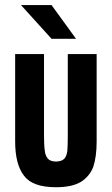

<svg xmlns="http://www.w3.org/2000/svg" viewBox="-20 -746 449 773"><path d="M41 -176.8V-528.3H157.2V-201.2Q157.2 -160.2 160.2 -140.6Q162.1 -120.1 171.9 -108.4Q181.6 -95.7 205.1 -95.7Q227.5 -95.7 238.3 -106.4Q248 -116.2 251 -137.7Q252 -147.5 252.4 -163.6Q252.9 -179.7 252.9 -201.2V-528.3H369.1V-176.8Q369.1 -115.2 355.5 -74.2Q340.8 -36.1 305.7 -13.7Q269.5 7.8 205.1 7.8Q110.4 7.8 76.2 -39.1Q41 -85 41 -176.8ZM64.5 -725.6H187.5L286.1 -589.8H187.5Z"/></svg>

Font: Dinish Condensed
Style: Bold
Weight: 700
Width: 3
Designer: Bert Driehuis
Foundry: Playbeing
Version: Version 3.006; git-39231f3c-release